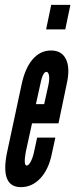

<svg xmlns="http://www.w3.org/2000/svg" viewBox="-20 -763 310 791"><path d="M66 8Q112 8 146 -28.2Q180 -64.5 193 -127L208 -196H133L120 -136Q115 -113 106.5 -97Q98 -81 90 -81Q76.5 -81 86 -136L112 -255H221L255 -418Q269.5 -482.5 252 -518.8Q234.5 -555 190 -555Q146 -555 114.8 -519Q83.5 -483 69 -415L8 -130Q-18.5 8 66 8ZM128 -334 145 -411Q155.5 -467 171 -467Q179.5 -467 182 -451.2Q184.5 -435.5 179 -411L162 -334ZM170 -642H249L270 -743H191Z"/></svg>

Font: League Gothic Condensed Italic
Style: Regular
Weight: 400
Width: 3
Designer: The League of Moveable Type
Version: Version 1.600; ttfautohint (v1.8.3)